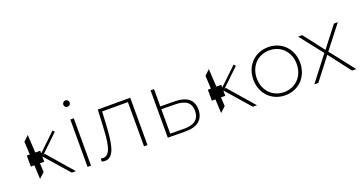

<svg xmlns="http://www.w3.org/2000/svg" viewBox="-40 -1350 3724 1981"><g transform="rotate(-20 1822.0 -359.5)"><path d="M222 -203H269V-257L271 -259L498 0H543L301 -279L282 -269L478 -457L459 -476L269 -294V-324H215L204 -520L148 -467L155 -324H122V-203H161L168 -51L227 -106Z M709 0V-520H671V0ZM690 -653C710 -653 725 -669 725 -688C725 -707 709 -723 690 -723C671 -723 655 -707 655 -688C655 -669 671 -653 690 -653Z M826 -2C840 2 853 4 865 4C971 4 990 -159 1000 -340L1008 -486H1291V0H1329V-520H973L964 -345C956 -186 945 -31 855 -31C848 -31 839 -33 830 -35Z M1590 -299 1742 -297C1855 -296 1911 -254 1911 -165C1911 -75 1854 -27 1742 -29L1590 -31ZM1590 -520H1552V0L1742 2C1877 4 1949 -56 1949 -166C1949 -271 1881 -326 1752 -328L1590 -330Z M2210 -203H2257V-257L2259 -259L2486 0H2531L2289 -279L2270 -269L2466 -457L2447 -476L2257 -294V-324H2203L2192 -520L2136 -467L2143 -324H2110V-203H2149L2156 -51L2215 -106Z M2843 4C2991 4 3100 -106 3100 -260C3100 -415 2991 -524 2843 -524C2696 -524 2586 -415 2586 -260C2586 -106 2696 4 2843 4ZM2843 -31C2718 -31 2624 -125 2624 -260C2624 -396 2718 -489 2843 -489C2968 -489 3062 -396 3062 -260C3062 -125 2968 -31 2843 -31Z M3391 -241 3576 0H3622L3412 -268L3608 -520H3565L3391 -295L3217 -520H3172L3369 -269L3161 0H3205Z"/></g></svg>

Font: Montserrat-Alt1 ExtLt
Style: Regular
Weight: 200
Designer: Differentunic
Foundry: Differentunic
Version: Version 7.222